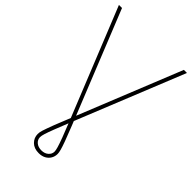

<svg xmlns="http://www.w3.org/2000/svg" viewBox="-306 -817 1121 1121"><g transform="rotate(45 254.0 -256.5)"><path d="M-26.9 -727.5H-1.5L276.9 -35.2Q300.8 24.4 313.2 58.8Q325.7 93.3 330.6 111.6Q335.4 129.9 335.4 140.6Q335.4 161.6 325.4 178.7Q315.4 195.8 297.1 205.8Q278.8 215.8 253.4 215.8Q214.8 215.8 192.6 193.8Q170.4 171.9 170.4 140.6Q170.4 134.3 171.6 126.2Q172.9 118.2 176.5 106.7Q180.2 95.2 186.3 77.9Q192.4 60.5 202.1 35.4Q211.9 10.3 226.1 -24.4L509.3 -727.5H534.7L259.3 -44.9Q234.4 17.6 219.7 55.4Q205.1 93.3 199 113.3Q192.9 133.3 192.9 143.6Q192.9 164.6 209.5 179Q226.1 193.4 253.4 193.4Q279.3 193.4 296.1 179Q313 164.6 313 143.6Q313 133.3 307.1 113Q301.3 92.8 286.6 53.2Q272 13.7 244.6 -53.7Z"/></g></svg>

Font: Inter 17pt Thin
Style: Regular
Weight: 250
Version: Version 4.001;git-66647c0bb